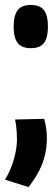

<svg xmlns="http://www.w3.org/2000/svg" viewBox="-41 -571 228 776"><path d="M20.1 -87.9 137.7 -90.7Q142 -74.4 145.2 -55.3Q148.4 -36.2 148.4 -11.8Q148.4 21.8 141 54.4Q133.6 87 117.1 119.4Q100.5 151.8 74.2 185.1L-20.8 155.1Q2.4 117.1 15 73.5Q27.6 30 27.6 -8.3Q27.6 -19.2 26.3 -40.5Q25.1 -61.7 20.1 -87.9ZM14.2 -463.3Q14.2 -508.2 30.2 -529.6Q46.2 -551 83.5 -551Q121.1 -551 137 -529.6Q152.8 -508.2 152.8 -463.3Q152.8 -419.1 137 -397.7Q121.1 -376.3 83.5 -376.3Q46.2 -376.3 30.2 -397.7Q14.2 -419.1 14.2 -463.3Z"/></svg>

Font: Georama ExtraCondensed Thin
Style: Regular
Weight: 100
Width: 2
Designer: Jean-Baptiste Levee
Foundry: Production Type
Version: Version 1.001